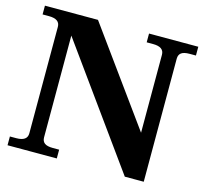

<svg xmlns="http://www.w3.org/2000/svg" viewBox="-102 -815 996 930"><g transform="rotate(15 396.5 -350.0)"><path d="M12 -44H44Q99 -44 99 -83V-617Q99 -656 44 -656H12V-700H278L621 -226V-617Q621 -656 566 -656H534V-700H781V-656H749Q721 -656 708 -646.5Q695 -637 695 -617V0H600L173 -593V-83Q173 -63 186 -53.5Q199 -44 227 -44H259V0H12Z"/></g></svg>

Font: Taviraj Bold
Style: Regular
Weight: 700
Designer: Katatrad Team
Foundry: CadsonDemak
Version: Version 1.030